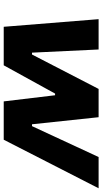

<svg xmlns="http://www.w3.org/2000/svg" viewBox="221 -771 550 1032"><g transform="rotate(90 496.0 -255.0)"><path d="M124 0 83 -510H246L263 -152H273L458 -510H610L648 -152H658L824 -510H992L731 0H525L492 -276H483L331 0Z"/></g></svg>

Font: Saira Thin Expanded
Style: Bold Italic
Weight: 700
Width: 7
Italic angle: -12°
Version: Version 1.101